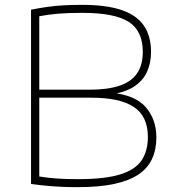

<svg xmlns="http://www.w3.org/2000/svg" viewBox="-20 -767 711 792"><path d="M301 5Q267.5 5 238 3.8Q208.5 2.5 177.5 -0.2Q146.5 -3 108 -8V-727Q143 -734 175 -738.5Q207 -743 241.8 -745Q276.5 -747 319 -747Q419 -747 481.8 -725.5Q544.5 -704 573.8 -660.8Q603 -617.5 603 -553Q603 -506.5 586 -469.8Q569 -433 531.5 -409Q494 -385 433 -377L436 -385Q537.5 -375.5 581.2 -325Q625 -274.5 625 -200Q625 -150 607.2 -111.5Q589.5 -73 551 -47.2Q512.5 -21.5 450.8 -8.2Q389 5 301 5ZM302 -28Q413 -28 475.8 -47.5Q538.5 -67 564.2 -105.8Q590 -144.5 590 -202Q590 -287 532.5 -325.5Q475 -364 357 -364H134V-397H350Q423 -397 471.8 -413Q520.5 -429 544.8 -463.5Q569 -498 569 -553Q569 -639.5 511 -676.8Q453 -714 320 -714Q261 -714 219.5 -710.5Q178 -707 142 -700V-39Q179 -33 216.2 -30.5Q253.5 -28 302 -28Z"/></svg>

Font: Encode Sans SC Expanded Thin
Style: Regular
Weight: 250
Width: 7
Designer: Multiple Designers
Foundry: Impallari Type
Version: Version 3.002